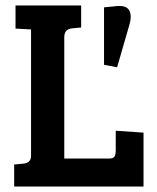

<svg xmlns="http://www.w3.org/2000/svg" viewBox="-20 -685 577 705"><path d="M507 0H32V-81L65 -84Q94 -87 94 -112V-577L37 -580V-665H278V-584L245 -581Q216 -578 216 -549V-103H382Q396 -103 400.5 -110.5Q405 -118 405 -135V-205L507 -198ZM420 -663Q460 -663 460 -623Q460 -611 456 -597L410 -438L362 -447V-658L412 -663Q416 -663 420 -663Z"/></svg>

Font: Bree Serif
Style: Regular
Weight: 400
Designer: Veronika Burian, Jos Scaglione
Foundry: TypeTogether
Version: Version 1.002